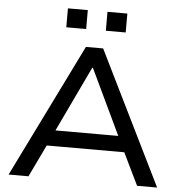

<svg xmlns="http://www.w3.org/2000/svg" viewBox="-59 -955 951 1011"><g transform="rotate(5 416.0 -449.5)"><path d="M24 0 371 -705H462L809 0H703L606 -200L656 -170H175L225 -200L129 0ZM414 -599 239 -231 210 -253H621L592 -231L417 -599ZM468 -799V-899H573V-799ZM259 -799V-899H364V-799Z"/></g></svg>

Font: Nunito Sans 10pt SemiExpanded Medium
Style: Regular
Weight: 500
Width: 6
Designer: Vernon Adams
Foundry: Vernon Adams
Version: Version 3.101;gftools[0.9.27]